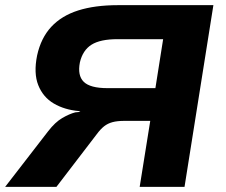

<svg xmlns="http://www.w3.org/2000/svg" viewBox="-25 -725 877 745"><path d="M-5 0 162 -216Q189 -251 216.5 -267Q244 -283 267 -289L287 -291L281 -294Q225 -299 183.5 -323.5Q142 -348 123.5 -394.5Q105 -441 119 -510Q134 -578 174 -621Q214 -664 278.5 -684.5Q343 -705 433 -705H803L691 0H517L558 -256H458Q430 -256 411.5 -251Q393 -246 379 -235Q365 -224 351 -205L194 0ZM392 -383H578L608 -573H431Q364 -573 330 -551.5Q296 -530 285 -483Q275 -432 300 -407.5Q325 -383 392 -383Z"/></svg>

Font: Nunito Sans 7pt SemiExpanded ExtraBold
Style: Italic
Weight: 800
Width: 6
Italic angle: -9°
Designer: Vernon Adams
Foundry: Vernon Adams
Version: Version 3.101;gftools[0.9.27]